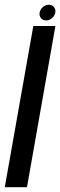

<svg xmlns="http://www.w3.org/2000/svg" viewBox="-59 -784 252 804"><path d="M-39 0 80.5 -675H173L54 0ZM134.5 -698.5Q121 -698.5 112.8 -708Q104.5 -717.5 107 -731.5Q109.5 -745 120.5 -754.5Q131.5 -764 145.5 -764Q158.5 -764 166.8 -754.5Q175 -745 172.5 -731.5Q170 -718 159 -708.2Q148 -698.5 134.5 -698.5Z"/></svg>

Font: Anybody UltraCondensed Medium
Style: Italic
Weight: 500
Width: 1
Italic angle: -10°
Designer: Tyler Finck
Foundry: Etcetera Type Company
Version: Version 1.010; ttfautohint (v1.8.3) -l 8 -r 50 -G 200 -x 14 